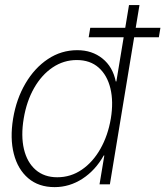

<svg xmlns="http://www.w3.org/2000/svg" viewBox="-20 -748 671 779"><path d="M201.7 11.2Q136.7 11.2 94.5 -24.9Q52.2 -61 36.1 -123.8Q20 -186.5 33.2 -267.1Q46.4 -346.7 83.3 -409.4Q120.1 -472.2 174.3 -508.3Q228.5 -544.4 293.5 -544.4Q353.5 -544.4 395.5 -510.7Q437.5 -477.1 449.7 -417.5H452.1L503.4 -727.5H545.9L425.8 0H383.8L403.3 -117.2H400.9Q367.2 -57.1 314.7 -22.9Q262.2 11.2 201.7 11.2ZM212.4 -28.8Q267.1 -28.8 312 -59.6Q356.9 -90.3 387.5 -144.3Q418 -198.2 429.7 -267.1Q440.9 -335.4 428 -389.2Q415 -442.9 380.4 -473.6Q345.7 -504.4 291.5 -504.4Q238.3 -504.4 193.6 -474.4Q148.9 -444.3 118.4 -390.9Q87.9 -337.4 76.2 -267.1Q64.5 -196.8 77.1 -143.1Q89.8 -89.4 124.5 -59.1Q159.2 -28.8 212.4 -28.8ZM339.8 -596.7 346.2 -635.3H630.9L624.5 -596.7Z"/></svg>

Font: Inter Display Extra Light
Style: Italic
Weight: 200
Italic angle: -9.39999°
Designer: Rasmus Andersson
Foundry: rsms
Version: Version 4.000;git-4fc901f